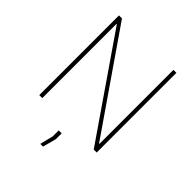

<svg xmlns="http://www.w3.org/2000/svg" viewBox="-251 -854 1211 1211"><g transform="rotate(45 354.0 -249.0)"><path d="M609.9 0H583.5L127.4 -662.1L124.5 -661.1V0H97.7V-710.9H124.5L580.6 -50.3L583.5 -51.3V-710.9H609.9ZM341.8 70.8H368.2V122.1L344.2 212.9H319.8L341.8 124Z"/></g></svg>

Font: Roboto-Thin
Style: Regular
Weight: 250
Designer: Google
Version: Version 1.100141; 2013; ttfautohint (v0.94.14-c901) -l 8 -r 